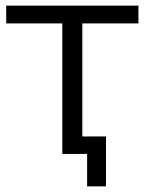

<svg xmlns="http://www.w3.org/2000/svg" viewBox="-20 -546 513 681"><path d="M201 0V-463H2V-526H471V-463H272V-62H356V115H289V0Z"/></svg>

Font: Montserrat
Style: Regular
Weight: 400
Designer: Julieta Ulanovsky
Foundry: Julieta Ulanovsky
Version: Version 9.000; ttfautohint (v1.8.4.7-5d5b)